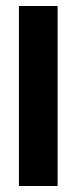

<svg xmlns="http://www.w3.org/2000/svg" viewBox="-20 -620 255 640"><path d="M43 0V-600H172V0Z"/></svg>

Font: Big Shoulders Display ExtraBold
Style: Regular
Weight: 800
Designer: Patric King
Foundry: XO Type Co
Version: Version 1.000; ttfautohint (v1.8.2)